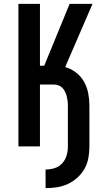

<svg xmlns="http://www.w3.org/2000/svg" viewBox="-20 -755 540 990"><path d="M215 215V119Q239 119 261.5 112Q284 105 300 88Q316 71 323 48Q330 25 330 2V-210Q330 -223 328.5 -235Q327 -247 324 -259Q321 -271 315.5 -282Q310 -293 301.5 -302Q293 -311 281.5 -315Q270 -319 258 -319H186V0H75V-735H186V-416H208L339 -735H457L316 -409Q346 -401 372 -381Q398 -361 413.5 -333Q429 -305 435 -273.5Q441 -242 441 -210V2Q441 31 435.5 60.5Q430 90 415.5 115.5Q401 141 379 161Q357 181 330 193.5Q303 206 274 210.5Q245 215 215 215Z"/></svg>

Font: Iosevka SS18
Style: Bold
Weight: 700
Monospace: yes
Designer: Belleve Invis
Foundry: Belleve Invis
Version: Version 25.1.1; ttfautohint (v1.8.4)